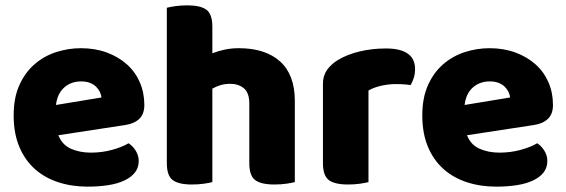

<svg xmlns="http://www.w3.org/2000/svg" viewBox="-20 -681 2115 717"><path d="M198 -176Q212 -140 245 -125.5Q278 -111 319 -111Q361 -111 399 -121.5Q437 -132 460 -146Q476 -136 487 -118Q498 -100 498 -80Q498 -55 484 -37Q470 -19 444.5 -7Q419 5 384 10.5Q349 16 307 16Q248 16 197.5 -0.5Q147 -17 110 -50Q73 -83 52 -133Q31 -183 31 -250Q31 -316 52.5 -363.5Q74 -411 109.5 -441.5Q145 -472 190 -486.5Q235 -501 282 -501Q335 -501 378.5 -485Q422 -469 453.5 -441Q485 -413 502 -374Q519 -335 519 -289Q519 -255 500 -237Q481 -219 447 -214ZM283 -377Q245 -377 219.5 -354Q194 -331 189 -289L359 -317Q358 -327 353 -337.5Q348 -348 339 -357Q330 -366 316 -371.5Q302 -377 283 -377Z M1081 -1Q1070 2 1049.5 5Q1029 8 1005 8Q955 8 933 -8.5Q911 -25 911 -72V-294Q911 -335 890.5 -351.5Q870 -368 840 -368Q820 -368 803.5 -363Q787 -358 773 -350V-1Q762 2 741.5 5Q721 8 697 8Q647 8 625 -8.5Q603 -25 603 -72V-652Q614 -655 634.5 -658Q655 -661 679 -661Q729 -661 751 -644.5Q773 -628 773 -581V-482Q793 -490 818 -495.5Q843 -501 872 -501Q971 -501 1026 -451.5Q1081 -402 1081 -304V-1Z M1356 -1Q1345 2 1324.5 5Q1304 8 1280 8Q1230 8 1208 -8.5Q1186 -25 1186 -72V-369Q1186 -398 1201 -419.5Q1216 -441 1242 -457Q1277 -478 1323.5 -489Q1370 -500 1421 -500Q1530 -500 1530 -423Q1530 -405 1525 -389.5Q1520 -374 1513 -363Q1494 -367 1458 -367Q1432 -367 1404.5 -361Q1377 -355 1356 -343Z M1724 -176Q1738 -140 1771 -125.5Q1804 -111 1845 -111Q1887 -111 1925 -121.5Q1963 -132 1986 -146Q2002 -136 2013 -118Q2024 -100 2024 -80Q2024 -55 2010 -37Q1996 -19 1970.5 -7Q1945 5 1910 10.5Q1875 16 1833 16Q1774 16 1723.5 -0.5Q1673 -17 1636 -50Q1599 -83 1578 -133Q1557 -183 1557 -250Q1557 -316 1578.5 -363.5Q1600 -411 1635.5 -441.5Q1671 -472 1716 -486.5Q1761 -501 1808 -501Q1861 -501 1904.5 -485Q1948 -469 1979.5 -441Q2011 -413 2028 -374Q2045 -335 2045 -289Q2045 -255 2026 -237Q2007 -219 1973 -214ZM1809 -377Q1771 -377 1745.5 -354Q1720 -331 1715 -289L1885 -317Q1884 -327 1879 -337.5Q1874 -348 1865 -357Q1856 -366 1842 -371.5Q1828 -377 1809 -377Z"/></svg>

Font: Baloo Tammudu 2 ExtraBold
Style: Regular
Weight: 800
Designer: Maithili Shingre, Omkar Shende and Ek Type
Foundry: Ek Type
Version: Version 1.640;hotconv 1.0.111;makeotfexe 2.5.65597; ttfautoh